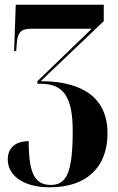

<svg xmlns="http://www.w3.org/2000/svg" viewBox="-20 -556 503 816"><path d="M192 240C347 240 437 156 437 10C437 -135 337 -211 153 -211L421 -466V-536H47L40 -339H49L51 -368C54 -419 69 -434 115 -434H370L139 -211V-200H154C251 -200 289 -142 289 0C289 175 264 230 196 230C127 230 102 180 102 44C45 44 13 73 13 122C13 183 69 240 192 240Z"/></svg>

Font: Noto Serif Display ExtraCondensed ExtraBold
Style: Regular
Weight: 800
Width: 2
Designer: Monotype Design Team
Foundry: Monotype Imaging Inc.
Version: Version 2.009